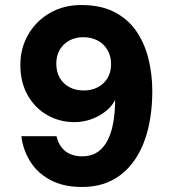

<svg xmlns="http://www.w3.org/2000/svg" viewBox="-20 -732 678 764"><path d="M307 12Q231 12 179 -16.5Q127 -45 99 -91.5Q71 -138 65 -190H205Q214 -151 240 -130.5Q266 -110 308 -110Q349 -110 377 -133.5Q405 -157 420.5 -203.5Q436 -250 438 -319Q438 -323 438 -326.5Q438 -330 438 -334Q425 -308 399 -288Q373 -268 341.5 -257Q310 -246 276 -246Q218 -246 169 -273.5Q120 -301 90.5 -352.5Q61 -404 61 -474Q61 -540 92 -594Q123 -648 178 -680Q233 -712 303 -712Q383 -712 437.5 -683Q492 -654 524.5 -605Q557 -556 571.5 -495Q586 -434 586 -371Q586 -254 553.5 -168Q521 -82 458.5 -35Q396 12 307 12ZM313 -372Q344 -372 368.5 -384.5Q393 -397 407.5 -420.5Q422 -444 422 -477Q422 -509 407.5 -533.5Q393 -558 368 -571Q343 -584 311 -584Q280 -584 255.5 -570.5Q231 -557 217.5 -533.5Q204 -510 204 -479Q204 -446 218 -422Q232 -398 256.5 -385Q281 -372 313 -372Z"/></svg>

Font: DM Sans 11pt Black
Style: Regular
Weight: 900
Version: Version 4.004;gftools[0.9.30]